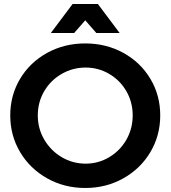

<svg xmlns="http://www.w3.org/2000/svg" viewBox="-20 -925 849 955"><path d="M575 -761H459L404 -824L349 -761H233L341 -905H467ZM777 -351Q777 -251 728 -168.5Q679 -86 593.5 -38Q508 10 404 10Q300 10 214.5 -38Q129 -86 80 -168.5Q31 -251 31 -351Q31 -451 80 -533Q129 -615 214.5 -662Q300 -709 404 -709Q508 -709 593.5 -662Q679 -615 728 -533Q777 -451 777 -351ZM168 -351Q168 -285 200.5 -230Q233 -175 287.5 -143Q342 -111 406 -111Q469 -111 523 -143Q577 -175 608.5 -230Q640 -285 640 -351Q640 -417 608.5 -471.5Q577 -526 523 -557.5Q469 -589 406 -589Q342 -589 287 -557.5Q232 -526 200 -471.5Q168 -417 168 -351Z"/></svg>

Font: TypoPRO Montserrat Alternates
Style: Regular
Weight: 500
Designer: Julieta Ulanovsky
Foundry: Julieta Ulanovsky
Version: Version 6.001